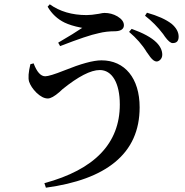

<svg xmlns="http://www.w3.org/2000/svg" viewBox="-20 -815 860 891"><path d="M193 56C333 37 440 -2 513 -62C590 -125 628 -210 628 -317C628 -452 559 -535 451 -535C412 -535 355 -519 278 -488C233 -470 203 -461 190 -461C169 -461 151 -481 136 -521L121 -517C112 -480 110 -453 115 -436C121 -419 132 -402 149 -385C168 -367 185 -358 202 -358C215 -358 233 -368 256 -388C262 -394 267 -398 270 -401C343 -460 401 -490 443 -490C500 -490 536 -430 536 -330C536 -150 419 -28 186 35ZM669 -562C692 -527 709 -522 725 -539C730 -545 733 -552 733 -561C733 -581 724 -600 706 -618C683 -641 644 -662 591 -681L579 -667C612 -639 640 -608 661 -573C663 -570 666 -567 669 -562ZM259 -601C344 -634 403 -654 438 -661C461 -667 487 -670 516 -670C542 -671 555 -681 555 -698C555 -713 545 -727 525 -739C506 -750 486 -755 465 -755C460 -755 452 -754 439 -751C416 -747 397 -745 382 -745C314 -745 257 -762 211 -795L201 -784C220 -751 247 -726 280 -710C299 -701 324 -693 355 -687C358 -686 361 -686 362 -686C337 -669 300 -646 250 -617ZM781 -615C800 -615 809 -625 809 -645C809 -666 798 -686 777 -704C750 -725 712 -742 662 -756L653 -742C684 -718 712 -690 737 -657C739 -654 742 -650 746 -644C760 -625 772 -615 781 -615Z"/></svg>

Font: AllPunType SemiBold
Style: Regular
Weight: 600
Version: 1.0